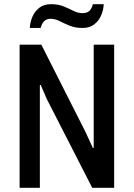

<svg xmlns="http://www.w3.org/2000/svg" viewBox="-20 -900 640 920"><path d="M74 0V-686H178L388 -271L425 -191H429V-686H527V0H422L205 -424L175 -493L171 -492V0ZM123 -766Q124 -793 135 -819Q146 -845 168 -862.5Q190 -880 225 -880Q260 -880 286 -869Q312 -858 333 -847.5Q354 -837 376 -837Q397 -837 408.5 -848Q420 -859 425 -880H477Q476 -853 465 -827Q454 -801 432 -783.5Q410 -766 376 -766Q340 -766 313.5 -777Q287 -788 265.5 -799Q244 -810 222 -810Q186 -810 175 -766Z"/></svg>

Font: Chivo Mono
Style: Regular
Weight: 400
Monospace: yes
Designer: Hector Gatti
Foundry: Omnibus-Type
Version: Version 1.008; ttfautohint (v1.8.4.7-5d5b)